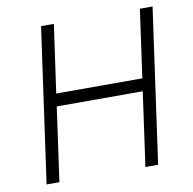

<svg xmlns="http://www.w3.org/2000/svg" viewBox="-80 -804 891 885"><g transform="rotate(-10 365.0 -361.5)"><path d="M67.5 0 169 -723H229L184 -405H587L631.5 -723H691L589.5 0H530L578.5 -346H176L127.5 0Z"/></g></svg>

Font: Public Sans ExtraLight
Style: Italic
Weight: 200
Italic angle: -8°
Designer: The Public Sans project authors (U.S. Web Design System). Libre Franklin designed by Pablo Impallari and Rodrigo Fuenzal
Version: Version 1.007; ttfautohint (v1.8.1) -l 8 -r 50 -G 200 -x 14 